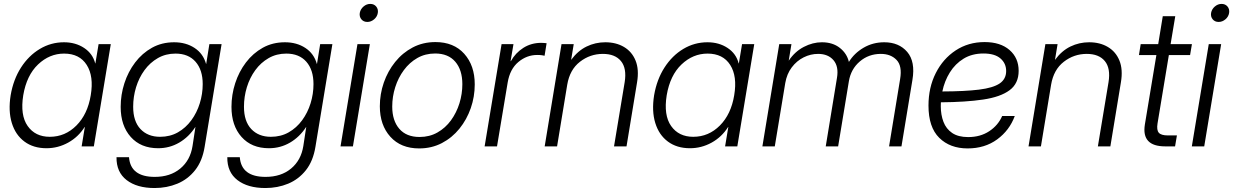

<svg xmlns="http://www.w3.org/2000/svg" viewBox="-20 -738 6217 968"><path d="M214.4 9.3Q148.4 9.3 103.3 -24.2Q58.1 -57.6 39.6 -117.9Q21 -178.2 33.7 -257.8Q47.4 -337.4 85.9 -397.5Q124.5 -457.5 180.7 -491.2Q236.8 -524.9 302.7 -524.9Q360.8 -524.9 404.1 -496.3Q447.3 -467.8 460 -418.5H460.9L477.1 -515.6H538.6L453.1 0H391.6L407.7 -97.7H406.7Q375 -47.4 323.7 -19Q272.5 9.3 214.4 9.3ZM231 -48.3Q308.6 -48.3 365.2 -105.2Q421.9 -162.1 437.5 -257.8Q453.6 -353.5 417.2 -410.6Q380.9 -467.8 303.2 -467.8Q229.5 -467.8 171.9 -413.1Q114.3 -358.4 97.2 -257.8Q81.1 -157.2 119.4 -102.8Q157.7 -48.3 231 -48.3Z M759.3 210Q670.4 210 618.4 169.9Q566.4 129.9 567.4 54.7H630.4Q638.2 153.8 760.3 153.8Q838.4 153.8 888.9 111.8Q939.5 69.8 950.7 -2L965.3 -97.7H964.8Q932.1 -47.4 883.5 -19Q835 9.3 777.3 9.3Q689.9 9.3 639.2 -47.6Q588.4 -104.5 588.4 -199.2Q588.4 -260.3 607.2 -318.4Q626 -376.5 661.4 -423.1Q696.8 -469.7 746.3 -497.3Q795.9 -524.9 857.9 -524.9Q917.5 -524.9 960.9 -496.3Q1004.4 -467.8 1019 -415.5H1019.5L1035.6 -515.6H1097.2L1011.7 2.4Q1000 74.2 963.6 120.1Q927.2 166 874.3 188Q821.3 210 759.3 210ZM787.1 -48.3Q837.4 -48.3 877 -70.8Q916.5 -93.3 944.6 -131.6Q972.7 -169.9 987.3 -217.3Q1002 -264.6 1002 -314Q1002 -385.7 965.8 -426.8Q929.7 -467.8 864.7 -467.8Q815.4 -467.8 775.9 -445.1Q736.3 -422.4 708.5 -384.3Q680.7 -346.2 666 -298.3Q651.4 -250.5 651.4 -199.7Q651.4 -126.5 688.2 -87.4Q725.1 -48.3 787.1 -48.3Z M1317.9 210Q1229 210 1177 169.9Q1125 129.9 1126 54.7H1189Q1196.8 153.8 1318.8 153.8Q1397 153.8 1447.5 111.8Q1498 69.8 1509.3 -2L1523.9 -97.7H1523.4Q1490.7 -47.4 1442.1 -19Q1393.6 9.3 1335.9 9.3Q1248.5 9.3 1197.8 -47.6Q1147 -104.5 1147 -199.2Q1147 -260.3 1165.8 -318.4Q1184.6 -376.5 1220 -423.1Q1255.4 -469.7 1304.9 -497.3Q1354.5 -524.9 1416.5 -524.9Q1476.1 -524.9 1519.5 -496.3Q1563 -467.8 1577.6 -415.5H1578.1L1594.2 -515.6H1655.8L1570.3 2.4Q1558.6 74.2 1522.2 120.1Q1485.8 166 1432.9 188Q1379.9 210 1317.9 210ZM1345.7 -48.3Q1396 -48.3 1435.5 -70.8Q1475.1 -93.3 1503.2 -131.6Q1531.2 -169.9 1545.9 -217.3Q1560.5 -264.6 1560.5 -314Q1560.5 -385.7 1524.4 -426.8Q1488.3 -467.8 1423.3 -467.8Q1374 -467.8 1334.5 -445.1Q1294.9 -422.4 1267.1 -384.3Q1239.3 -346.2 1224.6 -298.3Q1210 -250.5 1210 -199.7Q1210 -126.5 1246.8 -87.4Q1283.7 -48.3 1345.7 -48.3Z M1696.8 0 1782.2 -515.6H1844.7L1759.3 0ZM1832 -627.4Q1813 -627.4 1802 -640.6Q1791 -653.8 1793.9 -672.9Q1797.4 -691.9 1812.7 -705.1Q1828.1 -718.3 1846.7 -718.3Q1865.7 -718.3 1876.7 -705.1Q1887.7 -691.9 1884.8 -672.9Q1881.8 -653.8 1866.2 -640.6Q1850.6 -627.4 1832 -627.4Z M2093.3 10.3Q2001 10.3 1948 -48.6Q1895 -107.4 1895 -202.1Q1895 -263.7 1915 -321.5Q1935.1 -379.4 1972.2 -425.5Q2009.3 -471.7 2060.8 -498.8Q2112.3 -525.9 2175.3 -525.9Q2267.6 -525.9 2320.6 -466.8Q2373.5 -407.7 2373.5 -312.5Q2373.5 -250.5 2353.5 -192.9Q2333.5 -135.3 2296.4 -89.4Q2259.3 -43.5 2207.8 -16.6Q2156.2 10.3 2093.3 10.3ZM2095.2 -47.4Q2145.5 -47.4 2185.5 -70.1Q2225.6 -92.8 2253.7 -131.3Q2281.7 -169.9 2296.4 -217.3Q2311 -264.6 2311 -313.5Q2311 -385.3 2275.4 -426.8Q2239.7 -468.3 2173.8 -468.3Q2124 -468.3 2084.2 -445.6Q2044.4 -422.9 2016.1 -384.5Q1987.8 -346.2 1972.7 -298.6Q1957.5 -251 1957.5 -200.7Q1957.5 -129.9 1993.2 -88.6Q2028.8 -47.4 2095.2 -47.4Z M2423.3 0 2508.8 -515.6H2568.8L2554.2 -429.7H2555.7Q2578.6 -471.2 2618.4 -496.6Q2658.2 -522 2709 -522Q2718.3 -522 2724.9 -521.2Q2731.4 -520.5 2735.8 -520L2725.6 -457Q2721.7 -458 2711.9 -459.5Q2702.1 -460.9 2688.5 -460.9Q2635.7 -460.9 2593.3 -425.3Q2550.8 -389.6 2539.6 -322.3L2485.8 0Z M2839.8 -311 2788.6 0H2726.1L2811 -515.6H2872.6L2859.4 -436Q2893.1 -481.9 2937.3 -503.4Q2981.4 -524.9 3031.7 -524.9Q3085.9 -524.9 3126 -501.2Q3166 -477.5 3184.3 -432.6Q3202.6 -387.7 3191.9 -323.2L3138.7 0H3075.7L3129.4 -323.7Q3140.6 -393.6 3110.8 -429.9Q3081.1 -466.3 3019.5 -466.3Q2955.1 -466.3 2903.8 -426.5Q2852.5 -386.7 2839.8 -311Z M3458.5 9.3Q3392.6 9.3 3347.4 -24.2Q3302.2 -57.6 3283.7 -117.9Q3265.1 -178.2 3277.8 -257.8Q3291.5 -337.4 3330.1 -397.5Q3368.7 -457.5 3424.8 -491.2Q3481 -524.9 3546.9 -524.9Q3605 -524.9 3648.2 -496.3Q3691.4 -467.8 3704.1 -418.5H3705.1L3721.2 -515.6H3782.7L3697.3 0H3635.7L3651.9 -97.7H3650.9Q3619.1 -47.4 3567.9 -19Q3516.6 9.3 3458.5 9.3ZM3475.1 -48.3Q3552.7 -48.3 3609.4 -105.2Q3666 -162.1 3681.6 -257.8Q3697.8 -353.5 3661.4 -410.6Q3625 -467.8 3547.4 -467.8Q3473.6 -467.8 3416 -413.1Q3358.4 -358.4 3341.3 -257.8Q3325.2 -157.2 3363.5 -102.8Q3401.9 -48.3 3475.1 -48.3Z M3823.7 0 3908.7 -515.6H3970.2L3956.5 -432.1Q3987.3 -478 4032.5 -501.5Q4077.6 -524.9 4123.5 -524.9Q4178.2 -524.9 4214.1 -496.6Q4250 -468.3 4259.8 -425.8Q4286.6 -469.7 4333.7 -497.3Q4380.9 -524.9 4438 -524.9Q4512.2 -524.9 4554 -476.1Q4595.7 -427.2 4580.1 -335L4524.9 0H4462.4L4518.1 -339.4Q4529.3 -405.8 4500 -436Q4470.7 -466.3 4420.9 -466.3Q4359.4 -466.3 4314.7 -428Q4270 -389.6 4259.8 -328.6L4205.6 0H4143.1L4199.7 -345.2Q4209.5 -402.3 4182.4 -434.3Q4155.3 -466.3 4104.5 -466.3Q4066.4 -466.3 4031.5 -448.7Q3996.6 -431.2 3971.7 -398.2Q3946.8 -365.2 3939 -319.3L3886.2 0Z M4858.4 10.3Q4769.5 10.3 4715.3 -43.2Q4661.1 -96.7 4661.1 -205.6Q4661.1 -296.9 4697.8 -369.4Q4734.4 -441.9 4798.3 -483.9Q4862.3 -525.9 4943.8 -525.9Q5023.9 -525.9 5069.8 -485.8Q5115.7 -445.8 5115.7 -380.9Q5115.7 -316.9 5069.8 -283Q5023.9 -249 4936.5 -236.1Q4849.1 -223.1 4723.6 -222.2Q4723.1 -212.4 4723.1 -202.6Q4723.1 -159.2 4736.6 -123.8Q4750 -88.4 4780.5 -67.6Q4811 -46.9 4861.3 -46.9Q4922.4 -46.9 4967.3 -76.4Q5012.2 -106 5032.7 -153.3H5096.2Q5069.8 -81.1 5007.6 -35.4Q4945.3 10.3 4858.4 10.3ZM4731 -276.9Q4844.7 -277.3 4915.8 -286.1Q4986.8 -294.9 5019.8 -317.1Q5052.7 -339.4 5052.7 -379.9Q5052.7 -418.5 5023.9 -443.4Q4995.1 -468.3 4938.5 -468.3Q4880.9 -468.3 4838.4 -442.4Q4795.9 -416.5 4768.8 -372.8Q4741.7 -329.1 4731 -276.9Z M5279.3 -311 5228 0H5165.5L5250.5 -515.6H5312L5298.8 -436Q5332.5 -481.9 5376.7 -503.4Q5420.9 -524.9 5471.2 -524.9Q5525.4 -524.9 5565.4 -501.2Q5605.5 -477.5 5623.8 -432.6Q5642.1 -387.7 5631.3 -323.2L5578.1 0H5515.1L5568.8 -323.7Q5580.1 -393.6 5550.3 -429.9Q5520.5 -466.3 5459 -466.3Q5394.5 -466.3 5343.3 -426.5Q5292 -386.7 5279.3 -311Z M5989.3 -515.6 5980 -460.4H5873L5815.9 -115.7Q5810.5 -82.5 5822.3 -68.8Q5834 -55.2 5868.7 -55.2H5913.6L5904.3 0H5854.5Q5734.4 0 5752 -109.9L5810.1 -460.4H5722.2L5731 -515.6H5819.3L5842.3 -656.2H5905.3L5881.8 -515.6Z M5988.8 0 6074.2 -515.6H6136.7L6051.3 0ZM6124 -627.4Q6105 -627.4 6094 -640.6Q6083 -653.8 6085.9 -672.9Q6089.4 -691.9 6104.7 -705.1Q6120.1 -718.3 6138.7 -718.3Q6157.7 -718.3 6168.7 -705.1Q6179.7 -691.9 6176.8 -672.9Q6173.8 -653.8 6158.2 -640.6Q6142.6 -627.4 6124 -627.4Z"/></svg>

Font: Inter Display Light
Style: Italic
Weight: 300
Italic angle: -9.39999°
Designer: Rasmus Andersson
Foundry: rsms
Version: Version 4.000;git-a52131595